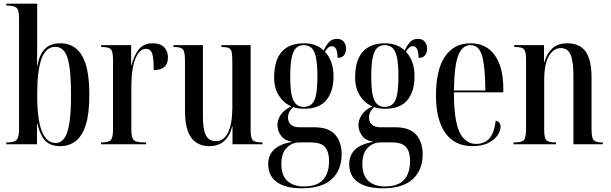

<svg xmlns="http://www.w3.org/2000/svg" viewBox="-20 -780 3301 1038"><path d="M306 10Q251 10 223.5 -20.5Q196 -51 182 -111H180V0H14V-10H20Q57 -10 70 -24Q83 -38 83 -83V-681Q83 -728 68 -739Q53 -750 19 -750H14V-760H181V-575Q181 -547 181 -510.5Q181 -474 180 -425H182Q193 -486 223 -516Q253 -546 307 -546Q383 -546 423 -480Q463 -414 463 -267Q463 -166 444 -105.5Q425 -45 389.5 -17.5Q354 10 306 10ZM281 -7Q308 -7 326.5 -31Q345 -55 354.5 -111.5Q364 -168 364 -266Q364 -410 344.5 -468.5Q325 -527 279 -527Q229 -527 205 -463.5Q181 -400 181 -267Q181 -133 206.5 -70Q232 -7 281 -7Z M526 0V-10H527Q567 -10 579 -23Q591 -36 591 -80V-457Q591 -501 579.5 -513.5Q568 -526 529 -526H527V-536H689V-428H691Q705 -481 731 -513.5Q757 -546 806 -546Q846 -546 867 -525Q888 -504 888 -470Q888 -401 811 -401Q811 -466 802.5 -491Q794 -516 769 -516Q734 -516 712 -463Q690 -410 690 -305V-80Q690 -36 703 -23Q716 -10 759 -10H770V0Z M1111 10Q1048 10 1014 -35.5Q980 -81 980 -184V-454Q980 -500 969 -513Q958 -526 921 -526H918V-536H1077V-152Q1077 -79 1093.5 -48Q1110 -17 1147 -17Q1191 -17 1213.5 -65Q1236 -113 1236 -196V-449Q1236 -482 1232.5 -498.5Q1229 -515 1216.5 -520.5Q1204 -526 1179 -526H1177V-536H1335V-82Q1335 -35 1346 -22.5Q1357 -10 1396 -10H1399V0H1237V-96H1235Q1223 -46 1192.5 -18Q1162 10 1111 10Z M1611 238Q1524 238 1477 204.5Q1430 171 1430 108Q1430 8 1561 -13Q1519 -20 1499.5 -46Q1480 -72 1480 -103Q1480 -132 1497.5 -159Q1515 -186 1555 -205Q1514 -222 1488 -262.5Q1462 -303 1462 -361Q1462 -546 1625 -546Q1689 -546 1730 -507Q1740 -530 1756.5 -550Q1773 -570 1802 -570Q1826 -570 1838.5 -554.5Q1851 -539 1851 -517Q1851 -496 1840 -481.5Q1829 -467 1805 -467Q1805 -530 1774 -530Q1753 -530 1737 -500Q1758 -478 1770.5 -445Q1783 -412 1783 -366Q1783 -286 1744.5 -239Q1706 -192 1624 -192Q1610 -192 1594 -194Q1578 -196 1564 -201Q1537 -175 1537 -145Q1537 -120 1553 -106Q1569 -92 1598 -92H1678Q1756 -92 1791.5 -52.5Q1827 -13 1827 54Q1827 139 1773.5 188.5Q1720 238 1611 238ZM1622 -202Q1662 -202 1679 -237Q1696 -272 1696 -365Q1696 -433 1688 -470Q1680 -507 1663.5 -521.5Q1647 -536 1622 -536Q1597 -536 1581 -521Q1565 -506 1557 -468.5Q1549 -431 1549 -364Q1549 -272 1566.5 -237Q1584 -202 1622 -202ZM1622 228Q1694 228 1726.5 192Q1759 156 1759 90Q1759 42 1738 16Q1717 -10 1660 -10H1598Q1559 -10 1530 19Q1501 48 1501 106Q1501 170 1534.5 199Q1568 228 1622 228Z M2049 238Q1962 238 1915 204.5Q1868 171 1868 108Q1868 8 1999 -13Q1957 -20 1937.5 -46Q1918 -72 1918 -103Q1918 -132 1935.5 -159Q1953 -186 1993 -205Q1952 -222 1926 -262.5Q1900 -303 1900 -361Q1900 -546 2063 -546Q2127 -546 2168 -507Q2178 -530 2194.5 -550Q2211 -570 2240 -570Q2264 -570 2276.5 -554.5Q2289 -539 2289 -517Q2289 -496 2278 -481.5Q2267 -467 2243 -467Q2243 -530 2212 -530Q2191 -530 2175 -500Q2196 -478 2208.5 -445Q2221 -412 2221 -366Q2221 -286 2182.5 -239Q2144 -192 2062 -192Q2048 -192 2032 -194Q2016 -196 2002 -201Q1975 -175 1975 -145Q1975 -120 1991 -106Q2007 -92 2036 -92H2116Q2194 -92 2229.5 -52.5Q2265 -13 2265 54Q2265 139 2211.5 188.5Q2158 238 2049 238ZM2060 -202Q2100 -202 2117 -237Q2134 -272 2134 -365Q2134 -433 2126 -470Q2118 -507 2101.5 -521.5Q2085 -536 2060 -536Q2035 -536 2019 -521Q2003 -506 1995 -468.5Q1987 -431 1987 -364Q1987 -272 2004.5 -237Q2022 -202 2060 -202ZM2060 228Q2132 228 2164.5 192Q2197 156 2197 90Q2197 42 2176 16Q2155 -10 2098 -10H2036Q1997 -10 1968 19Q1939 48 1939 106Q1939 170 1972.5 199Q2006 228 2060 228Z M2534 10Q2437 10 2387 -62Q2337 -134 2337 -263Q2337 -404 2386 -475Q2435 -546 2524 -546Q2609 -546 2655 -481.5Q2701 -417 2701 -300V-281H2434Q2434 -129 2464.5 -65.5Q2495 -2 2555 -2Q2599 -2 2625.5 -31.5Q2652 -61 2660 -128Q2686 -121 2686 -95Q2686 -72 2669.5 -48Q2653 -24 2619.5 -7Q2586 10 2534 10ZM2604 -291Q2603 -423 2586 -479.5Q2569 -536 2524 -536Q2479 -536 2457.5 -480.5Q2436 -425 2434 -291Z M2756 0V-10H2762Q2801 -10 2812.5 -23Q2824 -36 2824 -82V-457Q2824 -501 2813 -513.5Q2802 -526 2764 -526H2760V-536H2921V-444H2923Q2936 -490 2965.5 -518Q2995 -546 3047 -546Q3114 -546 3146 -501.5Q3178 -457 3178 -359V-82Q3178 -37 3189 -23.5Q3200 -10 3235 -10H3239V0H3080V-371Q3080 -448 3065 -484Q3050 -520 3012 -520Q2973 -520 2947.5 -477.5Q2922 -435 2922 -343V-80Q2922 -36 2933 -23Q2944 -10 2981 -10H2986V0Z"/></svg>

Font: Noto Serif Display ExtraCondensed Medium
Style: Regular
Weight: 500
Width: 2
Designer: Monotype Design Team
Foundry: Monotype Imaging Inc.
Version: Version 2.009